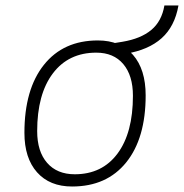

<svg xmlns="http://www.w3.org/2000/svg" viewBox="-20 -676 676 706"><path d="M245.1 9.8Q162.6 9.8 116.2 -42.5Q69.8 -94.7 69.8 -187.5Q69.8 -347.7 141.4 -437.5Q212.9 -527.3 339.8 -527.3Q422.9 -527.3 469.2 -474.1Q515.6 -420.9 515.6 -325.2Q515.6 -167.5 444.1 -78.9Q372.6 9.8 245.1 9.8ZM254.9 -35.2Q355.5 -35.2 412.1 -111.3Q468.8 -187.5 468.8 -323.7Q468.8 -398.4 433.3 -440.4Q397.9 -482.4 334 -482.4Q231.9 -482.4 174.3 -406Q116.7 -329.6 116.7 -193.8Q116.7 -119.1 153.3 -77.1Q189.9 -35.2 254.9 -35.2ZM412.1 -473.6 400.4 -517.6 430.7 -522.5Q497.6 -533.7 536.1 -565.7Q574.7 -597.7 584.5 -655.8H636.2Q622.6 -578.6 574.2 -535.4Q525.9 -492.2 442.4 -478.5Z"/></svg>

Font: Cascadia Mono ExtraLight
Style: Italic
Weight: 200
Italic angle: -10°
Monospace: yes
Designer: Aaron Bell
Foundry: Saja Typeworks
Version: Version 2404.023; ttfautohint (v1.8.4)